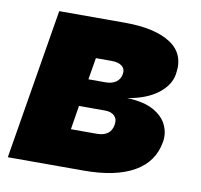

<svg xmlns="http://www.w3.org/2000/svg" viewBox="-66 -616 719 686"><g transform="rotate(10 293.5 -273.0)"><path d="M4.9 0 95.2 -545.9H333.5Q443.4 -545.9 500.5 -508.3Q557.6 -470.7 544.9 -396.5Q538.6 -356 498 -324.7Q457.5 -293.5 388.7 -282.2Q449.7 -279.8 484.9 -260Q520 -240.2 533.4 -210.9Q546.9 -181.6 541.5 -150.4Q529.3 -76.2 462.4 -38.1Q395.5 0 280.3 0ZM209.5 -137.7H303.2Q354 -137.7 360.8 -180.7Q364.3 -200.7 352.8 -212.6Q341.3 -224.6 317.4 -224.6H223.6ZM240.2 -324.2H302.7Q325.7 -324.2 340.3 -334.7Q355 -345.2 357.9 -363.3Q361.3 -382.3 348.4 -392.8Q335.4 -403.3 310.1 -403.3H253.4Z"/></g></svg>

Font: Inter Black
Style: Italic
Weight: 900
Italic angle: -9.39999°
Designer: Rasmus Andersson
Foundry: rsms
Version: Version 4.000;git-a52131595